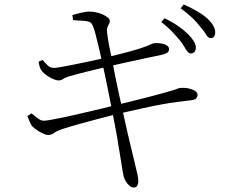

<svg xmlns="http://www.w3.org/2000/svg" viewBox="-20 -798 1040 862"><path d="M836 -558Q825 -559 815.5 -575Q806 -591 793 -610Q777 -630 755.5 -653Q734 -676 704 -699L719 -716Q756 -698 782 -679.5Q808 -661 825 -644Q843 -625 851.5 -610.5Q860 -596 859 -581Q858 -570 852 -564Q846 -558 836 -558ZM580 44Q571 44 561.5 36Q552 28 545 16.5Q538 5 535 -6Q533 -14 529.5 -36Q526 -58 521.5 -86.5Q517 -115 512 -143Q508 -172 500.5 -211.5Q493 -251 484.5 -295Q476 -339 467.5 -381Q459 -423 452 -457.5Q445 -492 440 -512Q433 -545 424.5 -581.5Q416 -618 408 -648Q400 -678 393 -689Q388 -699 373 -702Q358 -705 340.5 -705.5Q323 -706 308 -708L305 -730Q323 -736 345.5 -741Q368 -746 379 -746Q395 -746 412 -742.5Q429 -739 442.5 -732.5Q456 -726 464.5 -719Q473 -712 473 -704Q473 -696 469 -689.5Q465 -683 462 -674Q459 -665 461 -649Q465 -619 470 -592.5Q475 -566 485 -520Q497 -454 512 -386Q527 -318 540.5 -256Q554 -194 566 -145.5Q578 -97 584 -70Q591 -39 596 -20Q601 -1 601 17Q601 26 596.5 35Q592 44 580 44ZM196 -192Q187 -192 173 -198.5Q159 -205 145.5 -214Q132 -223 123 -233Q118 -240 113.5 -251Q109 -262 103 -277L122 -289Q141 -272 153.5 -264Q166 -256 177 -256Q187 -256 214 -261Q241 -266 279 -274Q317 -282 358 -292Q399 -302 436.5 -310.5Q474 -319 500 -326Q528 -333 565 -342Q602 -351 639 -360.5Q676 -370 705 -378Q734 -386 747 -390Q768 -396 774.5 -399Q781 -402 788 -403Q809 -405 827 -401Q845 -397 856 -389.5Q867 -382 867 -372Q867 -364 861.5 -357Q856 -350 839 -348Q805 -344 774 -340Q743 -336 707 -329.5Q671 -323 623.5 -312.5Q576 -302 509 -287Q473 -278 427.5 -266Q382 -254 338.5 -242Q295 -230 264 -220Q236 -211 223.5 -201.5Q211 -192 196 -192ZM242 -437Q233 -437 218 -443.5Q203 -450 189 -460Q175 -470 169 -478Q162 -486 159 -495.5Q156 -505 153 -521L171 -529Q182 -516 194 -504.5Q206 -493 222 -493Q231 -493 256.5 -497.5Q282 -502 316 -509Q350 -516 386 -523.5Q422 -531 453 -539Q493 -549 532.5 -559Q572 -569 607 -580Q638 -590 651.5 -596.5Q665 -603 671 -604Q682 -605 694 -604Q706 -603 716 -600Q726 -597 732.5 -591.5Q739 -586 739 -577Q739 -566 728.5 -560Q718 -554 702 -551Q671 -545 626 -535Q581 -525 536.5 -515.5Q492 -506 463 -499Q416 -488 370 -476.5Q324 -465 290 -455Q270 -449 262.5 -443Q255 -437 242 -437ZM924 -627Q914 -628 905 -643.5Q896 -659 879 -678Q863 -699 842.5 -718.5Q822 -738 791 -761L805 -778Q841 -762 868.5 -745.5Q896 -729 913 -713Q931 -695 939 -680Q947 -665 946 -649Q945 -638 939.5 -632Q934 -626 924 -627Z"/></svg>

Font: Noto Serif JP ExtraLight Light
Style: Regular
Weight: 300
Version: Version 2.003-H1;hotconv 1.1.1;makeotfexe 2.6.0